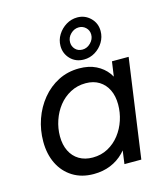

<svg xmlns="http://www.w3.org/2000/svg" viewBox="-111 -828 810 923"><g transform="rotate(-15 293.5 -366.0)"><path d="M242 8Q182 8 138 -19.5Q94 -47 70.5 -95Q47 -143 47 -205Q47 -263 65.5 -316Q84 -369 118.5 -411Q153 -453 200 -477Q247 -501 304 -501Q352 -501 387.5 -483.5Q423 -466 445 -436Q467 -406 472 -367L445 -346L466 -493H549L480 0H396L416 -147L441 -125Q422 -82 393 -52.5Q364 -23 326 -7.5Q288 8 242 8ZM258 -70Q300 -70 334 -88.5Q368 -107 392 -138Q416 -169 428.5 -207Q441 -245 441 -285Q441 -327 426 -358Q411 -389 383 -406.5Q355 -424 316 -424Q274 -424 239.5 -405.5Q205 -387 181 -356.5Q157 -326 144 -287.5Q131 -249 131 -209Q131 -167 146.5 -135.5Q162 -104 190.5 -87Q219 -70 258 -70ZM339 -536Q298 -536 272 -563Q246 -590 246 -628Q246 -658 262 -683.5Q278 -709 303.5 -724.5Q329 -740 359 -740Q397 -740 424 -713.5Q451 -687 451 -648Q451 -618 435.5 -592.5Q420 -567 394.5 -551.5Q369 -536 339 -536ZM344 -584Q367 -584 385 -602Q403 -620 403 -643Q403 -664 388.5 -678Q374 -692 354 -692Q331 -692 313 -674.5Q295 -657 295 -633Q295 -613 308.5 -598.5Q322 -584 344 -584Z"/></g></svg>

Font: Hanken Grotesk
Style: Italic
Weight: 400
Italic angle: -8°
Designer: Alfredo Marco Pradil
Foundry: Hanken Design Co.
Version: Version 3.013